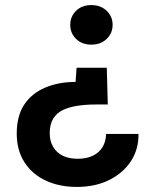

<svg xmlns="http://www.w3.org/2000/svg" viewBox="-20 -558 607 757"><path d="M401 -291 405 -146H357Q319 -146 286 -141Q253 -136 228.5 -124.5Q204 -113 190 -90.5Q176 -68 176 -32Q176 -2 189.5 21Q203 44 227.5 56Q252 68 286 68Q321 68 346 56Q371 44 384.5 21.5Q398 -1 398 -30H526Q527 30 496.5 77Q466 124 411 151.5Q356 179 282 179Q215 179 161.5 154.5Q108 130 77 82.5Q46 35 46 -31Q46 -101 75.5 -145.5Q105 -190 158 -212.5Q211 -235 278 -235L282 -291ZM340 -538Q377 -538 400.5 -515.5Q424 -493 424 -460Q424 -427 400.5 -404.5Q377 -382 340 -382Q303 -382 280 -404.5Q257 -427 257 -460Q257 -493 280 -515.5Q303 -538 340 -538Z"/></svg>

Font: DM Sans 9pt
Style: Bold
Weight: 700
Version: Version 4.004;gftools[0.9.30]